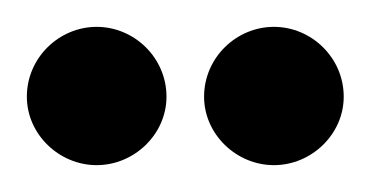

<svg xmlns="http://www.w3.org/2000/svg" viewBox="-20 -844 276 143"><path d="M104 -772C104 -801 80 -824 52 -824C24 -824 0 -801 0 -772C0 -744 24 -721 52 -721C80 -721 104 -744 104 -772ZM236 -772C236 -801 212 -824 184 -824C156 -824 132 -801 132 -772C132 -744 156 -721 184 -721C212 -721 236 -744 236 -772Z"/></svg>

Font: Rum Raisin
Style: Regular
Weight: 400
Designer: Astigmatic (AOETI)
Foundry: Astigmatic (AOETI)
Version: Version 1.000